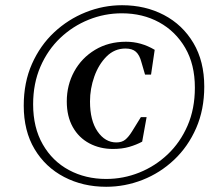

<svg xmlns="http://www.w3.org/2000/svg" viewBox="-20 -699 808 736"><path d="M387 17Q298 17 226 -20.5Q154 -58 112.5 -127.5Q71 -197 71 -294Q71 -383 102.5 -454Q134 -525 187.5 -575Q241 -625 308.5 -652Q376 -679 448 -679Q537 -679 608.5 -641.5Q680 -604 721.5 -534Q763 -464 763 -367Q763 -279 732 -208Q701 -137 647.5 -86.5Q594 -36 526.5 -9.5Q459 17 387 17ZM387 -13Q453 -13 514 -37.5Q575 -62 623 -107.5Q671 -153 699 -217.5Q727 -282 727 -363Q727 -452 690 -515.5Q653 -579 590 -613.5Q527 -648 447 -648Q381 -648 320 -623.5Q259 -599 211 -553.5Q163 -508 135 -443.5Q107 -379 107 -299Q107 -210 144 -145.5Q181 -81 244.5 -47Q308 -13 387 -13ZM413 -128Q363 -128 322.5 -149.5Q282 -171 259 -212Q236 -253 236 -310Q236 -373 264.5 -425Q293 -477 344.5 -508Q396 -539 463 -539Q521 -539 573 -508L559 -413H536L522 -461Q515 -488 501 -500.5Q487 -513 461 -513Q419 -513 388.5 -482.5Q358 -452 341.5 -405.5Q325 -359 325 -310Q325 -237 354 -195Q383 -153 426 -153Q447 -153 460 -163.5Q473 -174 486 -195L520 -250H542L525 -156Q503 -144 475.5 -136Q448 -128 413 -128Z"/></svg>

Font: DeepMind Serif Text
Style: Italic
Weight: 400
Italic angle: -12°
Designer: Frank Grießhammer / Modifications: Colophon Foundry
Foundry: Colophon Foundry
Version: Version 5.003; ttfautohint (v1.8.2)